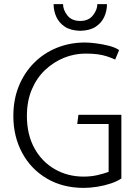

<svg xmlns="http://www.w3.org/2000/svg" viewBox="-20 -901 666 935"><path d="M356 -297H509V-64Q484 -55 453.5 -48Q423 -41 387 -41Q310 -41 247 -77Q184 -113 147.5 -179.5Q111 -246 111 -337Q111 -409 135 -465.5Q159 -522 200 -560.5Q241 -599 291.5 -619.5Q342 -640 396 -640Q432 -640 456.5 -636.5Q481 -633 501 -626.5Q521 -620 541 -611L560 -657Q542 -670 510.5 -678Q479 -686 447 -690Q415 -694 394 -694Q321 -694 257.5 -668.5Q194 -643 146.5 -595.5Q99 -548 72 -482.5Q45 -417 45 -336Q45 -237 87.5 -157.5Q130 -78 207.5 -32Q285 14 388 14Q419 14 453.5 8.5Q488 3 519.5 -7.5Q551 -18 571 -32V-342H362ZM454 -881Q454 -853 432.5 -826Q411 -799 371 -799Q329 -799 308 -826Q287 -853 287 -881H241Q241 -848 254.5 -818.5Q268 -789 296.5 -770.5Q325 -752 371 -751Q417 -752 445.5 -770.5Q474 -789 487.5 -818.5Q501 -848 501 -881Z"/></svg>

Font: Catamaran Light
Style: Regular
Weight: 300
Designer: Pria Ravichandran
Version: Version 2.000